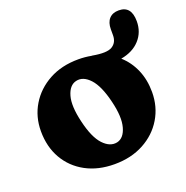

<svg xmlns="http://www.w3.org/2000/svg" viewBox="-115 -720 812 838"><g transform="rotate(-20 291.0 -301.5)"><path d="M285 -473.5Q316 -473.5 344.5 -468H347.5Q413.5 -456 438.5 -471.5Q463.5 -487 463.5 -520.5V-548Q463.5 -579.5 479.2 -596.8Q495 -614 523.5 -614Q582 -614 582 -542.5Q582 -492 550.2 -457Q518.5 -422 462.5 -412Q499 -379.5 519 -333Q539 -286.5 539 -229.5Q539 -161.5 506.2 -107Q473.5 -52.5 414.8 -20.8Q356 11 278.5 11Q202.5 11 145.2 -20Q88 -51 56.2 -106.2Q24.5 -161.5 24.5 -234Q24.5 -301 57.2 -355.2Q90 -409.5 148.5 -441.5Q207 -473.5 285 -473.5ZM321 -75Q353.5 -82.5 366 -127.8Q378.5 -173 360 -248.5Q341 -328 309.5 -362Q278 -396 244 -388Q211.5 -380.5 198.8 -336.2Q186 -292 204.5 -214.5Q223 -135 254.8 -101.2Q286.5 -67.5 321 -75Z"/></g></svg>

Font: Fraunces 72pt SuperSoft
Style: Bold
Weight: 700
Version: Version 1.000;[0bf87f6ff]